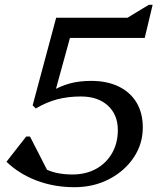

<svg xmlns="http://www.w3.org/2000/svg" viewBox="-20 -764 665 800"><path d="M290 16Q206 16 133 -11.5Q60 -39 7 -90L89 -195H105L191 -27L99 -47V-143Q113 -92 160.5 -64.5Q208 -37 282 -37Q338 -37 380.5 -60.5Q423 -84 447 -126Q471 -168 471 -222Q471 -286 429.5 -324Q388 -362 317 -362Q263 -362 218 -350Q173 -338 129 -312L116 -325L214 -690H511L600 -744H616L583 -606H218L280 -637L205 -364L185 -379Q230 -405 270 -416Q310 -427 360 -427Q426 -427 474.5 -403.5Q523 -380 549 -336.5Q575 -293 575 -233Q575 -164 537 -107.5Q499 -51 434.5 -17.5Q370 16 290 16Z"/></svg>

Font: Platypi Light Light
Style: Italic
Weight: 300
Italic angle: -13°
Version: Version 1.200